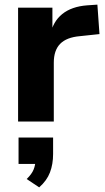

<svg xmlns="http://www.w3.org/2000/svg" viewBox="-20 -524 452 828"><path d="M58 0V-491H206V-371H196Q208 -431 248.5 -463.5Q289 -496 356 -501L400 -504L409 -377L324 -368Q267 -363 239.5 -335Q212 -307 212 -254V0ZM149 284 95 248Q117 227 125 207Q133 187 133 165L164 183H60V69H209V140Q209 184 195.5 219.5Q182 255 149 284Z"/></svg>

Font: Nunito Sans 12pt ExtraLight 12pt ExtraBold
Style: Regular
Weight: 800
Version: Version 3.101;gftools[0.9.27]